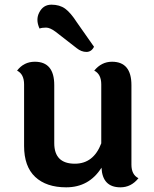

<svg xmlns="http://www.w3.org/2000/svg" viewBox="-20 -791 660 821"><path d="M382 -591Q371 -569 349.5 -569Q328 -569 308 -585L218 -655Q194 -673 177 -673Q160 -673 149 -669Q140 -689 140 -706Q140 -723 148 -738Q165 -771 200 -771Q235 -771 258.5 -754Q282 -737 309 -695ZM542 -427V-87Q542 -44 572 -29Q541 10 495 10Q418 10 414 -74Q361 10 263 10Q178 10 130.5 -34.5Q83 -79 83 -167V-430Q83 -474 53 -489Q82 -527 129 -527Q212 -527 212 -427V-179Q212 -91 300 -91Q380 -91 413 -178V-430Q413 -474 383 -489Q414 -527 459 -527Q542 -527 542 -427Z"/></svg>

Font: Laila SemiBold
Style: Regular
Weight: 600
Designer: Hitesh Malaviya
Foundry: Indian Type Foundry
Version: Version 1.302;PS 1.0;hotconv 1.0.78;makeotf.lib2.5.61930; tt